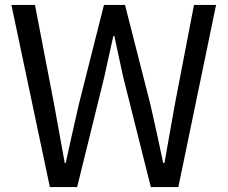

<svg xmlns="http://www.w3.org/2000/svg" viewBox="-20 -754 918 774"><path d="M181 0H291L400 -442C412 -500 425 -553 437 -609H441C453 -553 464 -500 477 -442L588 0H699L851 -734H762L685 -334C671 -256 657 -177 643 -97H638C621 -177 604 -256 586 -334L484 -734H399L298 -334C280 -255 262 -176 245 -97H241C227 -176 212 -255 198 -334L121 -734H26Z"/></svg>

Font: Noto Sans JP
Style: Regular
Weight: 400
Designer: Ryoko NISHIZUKA  (kana, bopomofo & ideographs); Paul D. Hunt (Latin, Greek & Cyrillic); Sandoll Communications , Soo-you
Foundry: Adobe
Version: Version 2.002;hotconv 1.0.116;makeotfexe 2.5.65601